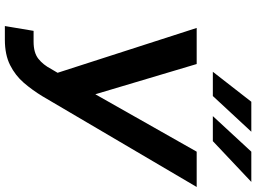

<svg xmlns="http://www.w3.org/2000/svg" viewBox="-144 -834 987 738"><g transform="rotate(90 349.0 -464.5)"><path d="M79.6 9.8 98.1 -100.6H139.6Q182.1 -100.6 205.3 -118.9Q228.5 -137.2 244.6 -168L259.3 -192.9L86.9 -727.5H225.6L341.8 -337.9L562.5 -727.5H698.2L349.6 -134.8Q326.2 -96.2 297.9 -63.2Q269.5 -30.3 229.7 -10.3Q189.9 9.8 131.8 9.8ZM425.8 -789.6 562.5 -937.5H678.7L522 -789.6ZM255.4 -789.6 370.6 -937.5H485.8L348.6 -789.6Z"/></g></svg>

Font: Inter Display Semi Bold
Style: Italic
Weight: 600
Italic angle: -9.39999°
Designer: Rasmus Andersson
Foundry: rsms
Version: Version 4.000;git-4fc901f